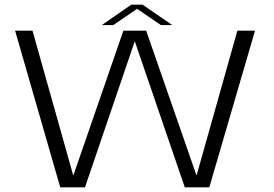

<svg xmlns="http://www.w3.org/2000/svg" viewBox="-20 -807 1180 827"><path d="M239.5 0H346L560 -628H561L776 0H881.5L1078.5 -675H1002.5L827 -52.5H826L609.5 -675H511.5L296.5 -53H295L120 -675H45ZM418.5 -699H468L570.5 -769L673 -699H722L594 -787H545.5Z"/></svg>

Font: Anybody Expanded Light
Style: Regular
Weight: 300
Width: 7
Version: Version 1.113;gftools[0.9.25]